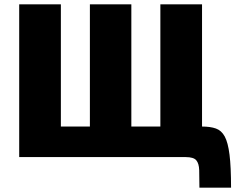

<svg xmlns="http://www.w3.org/2000/svg" viewBox="-20 -720 1100 880"><path d="M894 140Q894 91 893 60Q892 29 879.5 14.5Q867 0 831 0H68V-700H259V-140H392V-700H582V-140H715V-700H906V-140Q944 -140 969.5 -131Q995 -122 1010 -94.5Q1025 -67 1032 -11Q1039 45 1039 140Z"/></svg>

Font: Moderustic ExtraBold
Style: Regular
Weight: 800
Designer: Tural Alisoy
Foundry: TAFT Foundry
Version: Version 2.120